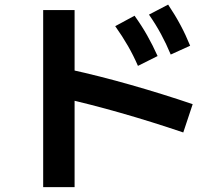

<svg xmlns="http://www.w3.org/2000/svg" viewBox="-20 -773 904 816"><path d="M469.7 -661.8 551.8 -706.2Q582.3 -663.7 605.5 -622.6Q628.8 -581.5 649.8 -534.8L566.3 -493Q547.2 -537 523.9 -577.6Q500.6 -618.2 469.7 -661.8ZM613.1 -710.9 694.6 -753.4Q724.9 -708 747.1 -666.4Q769.4 -624.8 788.1 -578.7L705.6 -541.2Q686.5 -587.1 664.4 -627.9Q642.4 -668.8 613.1 -710.9ZM243.9 -357 277.8 -477.6Q400.6 -450.7 535.7 -412.3Q670.8 -373.8 798.9 -330.3L758.9 -210Q624.3 -255.7 492.8 -293.2Q361.3 -330.7 243.9 -357ZM163.5 -730.1H297V22.3H163.5Z"/></svg>

Font: Pretendard GOV Variable
Style: Regular
Weight: 400
Designer: Base glyphs from Inter by Rasmus Andersson; Hangul glyphs from Noto Sans CJK(Source Han Sans) by Jang Soo-young and Kang
Foundry: Kil Hyung-jin
Version: Version 1.307;Glyphs 3.2 (3192)